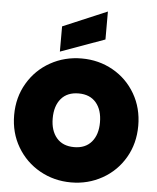

<svg xmlns="http://www.w3.org/2000/svg" viewBox="-64 -1061 917 1122"><g transform="rotate(5 394.0 -500.0)"><path d="M29.8 -356.9Q29.8 -460.9 78.9 -543.9Q127.9 -627 211.4 -673.6Q294.9 -720.2 395 -720.2Q495.1 -720.2 578.1 -673.6Q661.1 -627 709.5 -543.9Q757.8 -460.9 757.8 -356.9Q757.8 -252.9 709.5 -169.9Q661.1 -86.9 577.6 -40Q494.1 6.8 395 6.8Q294.9 6.8 211.4 -40Q127.9 -86.9 78.9 -169.9Q29.8 -252.9 29.8 -356.9ZM255.9 -356.9Q255.9 -285.2 292 -242.7Q328.1 -200.2 395 -200.2Q460.9 -200.2 497.1 -242.7Q533.2 -285.2 533.2 -356.9Q533.2 -430.2 497.1 -472.7Q460.9 -515.1 395 -515.1Q328.1 -515.1 292 -472.7Q255.9 -430.2 255.9 -356.9ZM263.7 -749V-897L522.9 -1006.8V-842.8Z"/></g></svg>

Font: Poppins Black
Style: Regular
Weight: 900
Designer: Ninad Kale (Devanagari), Jonny Pinhorn (Latin)
Foundry: Indian Type Foundry
Version: 4.004